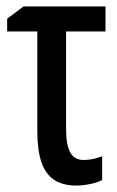

<svg xmlns="http://www.w3.org/2000/svg" viewBox="-20 -559 361 590"><path d="M304.2 -539.1V-462.4H183.1V-161.1Q183.1 -113.3 196 -90.3Q209 -67.4 236.8 -67.4Q251 -67.4 265.1 -70.3Q279.3 -73.2 293.9 -78.6V-5.9Q280.8 1.5 258.1 6.3Q235.4 11.2 214.4 11.2Q172.4 11.2 145.8 -6.8Q119.1 -24.9 106.9 -61.8Q94.7 -98.6 94.7 -155.8V-462.4H2V-501.5L52.2 -539.1Z"/></svg>

Font: Open Sans Condensed Medium
Style: Regular
Weight: 500
Width: 3
Designer: Monotype Design Team
Foundry: Monotype Imaging Inc.
Version: Version 3.000